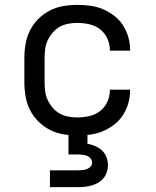

<svg xmlns="http://www.w3.org/2000/svg" viewBox="-20 -548 640 788"><path d="M297 8Q268 8 239 3Q210 -2 184 -15.5Q158 -29 137 -50Q116 -71 103 -97Q90 -123 85 -152Q80 -181 80 -210V-310Q80 -339 85 -368Q90 -397 103 -423Q116 -449 137 -470Q158 -491 184 -504.5Q210 -518 239 -523Q268 -528 297 -528Q324 -528 350.5 -524.5Q377 -521 402 -510.5Q427 -500 448.5 -483.5Q470 -467 484.5 -444.5Q499 -422 506.5 -396Q514 -370 514 -343V-340H431V-342Q431 -367 420.5 -390Q410 -413 390.5 -428Q371 -443 346.5 -448.5Q322 -454 297 -454Q279 -454 260 -450.5Q241 -447 225 -438Q209 -429 196.5 -414.5Q184 -400 176 -383Q168 -366 165.5 -347.5Q163 -329 163 -310V-210Q163 -191 165.5 -172.5Q168 -154 176 -137Q184 -120 196.5 -105.5Q209 -91 225 -82Q241 -73 260 -69.5Q279 -66 297 -66Q322 -66 346.5 -71.5Q371 -77 390.5 -92Q410 -107 420.5 -130Q431 -153 431 -178V-180H514V-177Q514 -150 506.5 -124Q499 -98 484.5 -75.5Q470 -53 448.5 -36.5Q427 -20 402 -9.5Q377 1 350.5 4.5Q324 8 297 8ZM185 220V151H300Q309 151 318.5 150Q328 149 336.5 146Q345 143 351.5 136Q358 129 358 120Q358 110 352 102.5Q346 95 337 91.5Q328 88 318.5 87Q309 86 300 86H261V-66H339V42Q355 45 370.5 51.5Q386 58 398.5 69.5Q411 81 417 97Q423 113 423 130Q423 144 418.5 158Q414 172 405 183Q396 194 383.5 201.5Q371 209 357 213Q343 217 328.5 218.5Q314 220 300 220Z"/></svg>

Font: R Plex Mono
Style: Regular
Weight: 400
Monospace: yes
Designer: Belleve Invis
Foundry: Belleve Invis
Version: Version 31.8.0